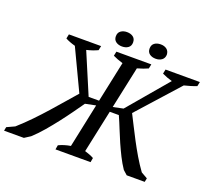

<svg xmlns="http://www.w3.org/2000/svg" viewBox="-173 -1015 1315 1193"><g transform="rotate(20 484.0 -418.5)"><path d="M512 -646Q492 -652 476 -658Q460 -664 446 -671L452 -700H683L677 -671Q664 -665 646.5 -658.5Q629 -652 607 -646L548 -369L615 -383L838 -646Q820 -651 804 -657Q788 -663 771 -671L777 -700H1004L998 -671Q978 -663 957.5 -657Q937 -651 917 -646L674 -375Q690 -344 710 -304Q730 -264 753 -220.5Q776 -177 802 -133Q828 -89 857 -49L899 -25L894 0H775L747 -25Q724 -59 705 -97Q686 -135 668.5 -174.5Q651 -214 635 -254.5Q619 -295 601 -335H541L481 -53Q497 -48 512 -42.5Q527 -37 541 -29L536 0H304L309 -29Q344 -46 387 -53L448 -343L379 -329Q355 -295 327.5 -256.5Q300 -218 269 -178Q238 -138 204.5 -98.5Q171 -59 134 -25L95 0H-36L-31 -25L21 -49Q66 -89 108 -132.5Q150 -176 188.5 -219.5Q227 -263 261.5 -303Q296 -343 325 -376L197 -646Q157 -657 132 -671L138 -700H351L345 -671Q314 -656 272 -646L386 -377H455ZM416 -789Q416 -813 432.5 -825Q449 -837 473 -837Q498 -837 514 -825Q530 -813 530 -789Q530 -766 514 -754Q498 -742 473 -742Q449 -742 432.5 -754Q416 -766 416 -789ZM639 -789Q639 -813 655 -825Q671 -837 696 -837Q720 -837 736 -825Q752 -813 753 -789Q752 -766 736 -754Q720 -742 696 -742Q671 -742 655 -754Q639 -766 639 -789Z"/></g></svg>

Font: PTSerifItalic
Style: Italic
Weight: 400
Italic angle: -12°
Designer: A.Korolkova, O.Umpeleva, V.Yefimov
Foundry: ParaType Ltd
Version: Version 1.000W OFL